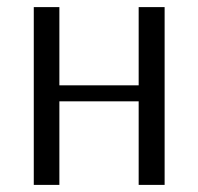

<svg xmlns="http://www.w3.org/2000/svg" viewBox="-20 -520 557 540"><path d="M75 0V-500H147V-280H370V-500H443V0H370V-235H147V0Z"/></svg>

Font: Arsenal SC
Style: Regular
Weight: 400
Designer: Andrij Shevchenko
Foundry: Stairsfor
Version: Version 2.001; ttfautohint (v1.8.4.7-5d5b)